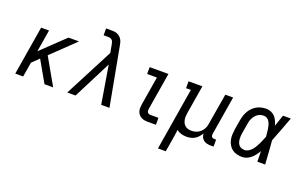

<svg xmlns="http://www.w3.org/2000/svg" viewBox="-102 -1219 3054 1919"><g transform="rotate(20 1425.0 -260.0)"><path d="M57 0 143 -520H227L188 -285L434 -520H546L299 -283L460 0H368L329 -68L239 -226L167 -156L141 0Z M610 0 879 -518 863 -606Q863 -606 863 -606Q863 -606 863 -606Q861 -617 857.5 -628Q854 -639 846.5 -647Q839 -655 828 -658.5Q817 -662 805 -662H756V-735H805Q823 -735 840.5 -733.5Q858 -732 874 -725.5Q890 -719 902.5 -708Q915 -697 923.5 -683Q932 -669 936.5 -652.5Q941 -636 944 -619L1059 0H971L904 -405L698 0Z M1467 0Q1448 0 1430 -3Q1412 -6 1396.5 -14.5Q1381 -23 1369.5 -36.5Q1358 -50 1352.5 -67Q1347 -84 1347 -102.5Q1347 -121 1350 -140L1401 -447H1297V-520H1497L1432 -128Q1430 -118 1430.5 -108Q1431 -98 1435.5 -90Q1440 -82 1448.5 -78Q1457 -74 1467 -74H1553V0Z M1653 215 1762 -447H1711V-520H1858L1808 -218Q1805 -199 1804 -181Q1803 -163 1806.5 -145.5Q1810 -128 1817.5 -112.5Q1825 -97 1838.5 -86Q1852 -75 1869 -70Q1886 -65 1905 -65Q1922 -65 1939 -68.5Q1956 -72 1972 -80Q1988 -88 2001.5 -100.5Q2015 -113 2024.5 -128Q2034 -143 2039.5 -159.5Q2045 -176 2047 -193L2102 -520H2185L2117 -108Q2116 -99 2117 -91Q2118 -83 2123 -77Q2128 -71 2136 -68.5Q2144 -66 2152 -66H2169V8H2140Q2119 8 2098.5 3.5Q2078 -1 2062.5 -13Q2047 -25 2038.5 -43.5Q2030 -62 2031 -82Q2019 -62 2003 -44Q1987 -26 1967 -14Q1947 -2 1924.5 3Q1902 8 1880 8Q1851 8 1823 0Q1795 -8 1774 -26Q1770 7 1765 40.5Q1760 74 1754 107L1736 215Z M2471 8Q2442 8 2414 1Q2386 -6 2364.5 -22.5Q2343 -39 2329 -63Q2315 -87 2309 -114.5Q2303 -142 2304.5 -171.5Q2306 -201 2310 -230L2327 -330Q2331 -355 2339 -380Q2347 -405 2360.5 -428.5Q2374 -452 2393.5 -471.5Q2413 -491 2436.5 -504Q2460 -517 2485.5 -522.5Q2511 -528 2537 -528Q2564 -528 2588 -517.5Q2612 -507 2629 -488.5Q2646 -470 2656.5 -446.5Q2667 -423 2674 -398Q2684 -428 2694.5 -458.5Q2705 -489 2716 -520H2799Q2774 -453 2749 -386Q2724 -319 2697 -252Q2703 -189 2706.5 -126Q2710 -63 2715 0H2632Q2631 -28 2631 -56Q2631 -84 2630 -112Q2617 -89 2601 -68Q2585 -47 2565 -29.5Q2545 -12 2520.5 -2Q2496 8 2471 8ZM2471 -66Q2493 -66 2512.5 -78Q2532 -90 2546.5 -107Q2561 -124 2572.5 -143.5Q2584 -163 2593.5 -183Q2603 -203 2611.5 -223.5Q2620 -244 2628 -264Q2626 -284 2624.5 -303.5Q2623 -323 2620 -342Q2617 -361 2612 -380Q2607 -399 2598 -415.5Q2589 -432 2573 -443Q2557 -454 2537 -454Q2520 -454 2503.5 -450Q2487 -446 2472.5 -435.5Q2458 -425 2447 -411.5Q2436 -398 2428 -382.5Q2420 -367 2415.5 -350.5Q2411 -334 2409 -318L2392 -218Q2389 -201 2388 -183.5Q2387 -166 2388.5 -149.5Q2390 -133 2395.5 -117Q2401 -101 2411.5 -89Q2422 -77 2438 -71.5Q2454 -66 2471 -66Z"/></g></svg>

Font: Iosevka Etoile Oblique
Style: Regular
Weight: 400
Italic angle: -9°
Designer: Belleve Invis
Foundry: Belleve Invis
Version: Version 15.5.2; ttfautohint (v1.8.4)